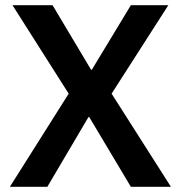

<svg xmlns="http://www.w3.org/2000/svg" viewBox="-20 -718 695 738"><path d="M18 0H162L320 -268H323L483 0H637L409 -358L627 -698H483L333 -450H330L182 -698H28L244 -358Z"/></svg>

Font: Braiins Sans SemiBold
Style: Regular
Weight: 600
Designer: Mike Abbink, Paul van der Laan, Pieter van Rosmalen, Jiri Chlebus, Lubos Buracinsky
Foundry: Bold Monday, Sudetype
Version: Version 1.000;hotconv 1.0.109;makeotfexe 2.5.65596